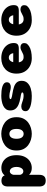

<svg xmlns="http://www.w3.org/2000/svg" viewBox="1164 -1692 766 3135"><g transform="rotate(-90 1547.5 -125.0)"><path d="M69.5 -380Q69.5 -485 165 -485Q197 -485 219.5 -472.5Q242 -460 250.5 -434L251 -432.5Q271 -459 301 -472.8Q331 -486.5 371.5 -486.5Q430 -486.5 477.5 -458Q525 -429.5 553 -374.2Q581 -319 581 -239Q581 -159 553 -103.2Q525 -47.5 477.5 -18.5Q430 10.5 371.5 10.5Q336 10.5 308 -1Q280 -12.5 260 -34V133.5Q260 238 165 238Q69.5 238 69.5 133.5ZM260 -181.5Q262.5 -167.5 270.2 -155Q278 -142.5 290.2 -135Q302.5 -127.5 318 -127.5Q338 -127.5 354 -141.2Q370 -155 379.5 -180.2Q389 -205.5 389 -239Q389 -273 379.5 -297.5Q370 -322 354 -335.2Q338 -348.5 318 -348.5Q302 -348.5 289.5 -339Q277 -329.5 269.5 -315.2Q262 -301 260 -286Z M929.5 10.5Q882 10.5 834 -3.5Q786 -17.5 745.8 -47.2Q705.5 -77 681.2 -124.5Q657 -172 657 -239Q657 -306 681.2 -353.2Q705.5 -400.5 745.8 -430Q786 -459.5 834 -473.5Q882 -487.5 929.5 -487.5Q976.5 -487.5 1024.5 -473.5Q1072.5 -459.5 1112.5 -430Q1152.5 -400.5 1176.8 -353.2Q1201 -306 1201 -239Q1201 -172 1176.8 -124.5Q1152.5 -77 1112.5 -47.2Q1072.5 -17.5 1024.5 -3.5Q976.5 10.5 929.5 10.5ZM929.5 -122.5Q947.5 -122.5 962 -129.8Q976.5 -137 987.2 -151.5Q998 -166 1003.8 -187.8Q1009.5 -209.5 1009.5 -239Q1009.5 -268.5 1003.8 -290.2Q998 -312 987.2 -326.5Q976.5 -341 962 -348Q947.5 -355 929.5 -355Q911.5 -355 896.5 -348Q881.5 -341 870.8 -326.5Q860 -312 854.2 -290.2Q848.5 -268.5 848.5 -239Q848.5 -209.5 854.2 -187.8Q860 -166 870.8 -151.5Q881.5 -137 896.5 -129.8Q911.5 -122.5 929.5 -122.5Z M1549.5 10.5Q1504.5 10.5 1460 5.2Q1415.5 0 1379 -12Q1342.5 -24 1320.8 -43.5Q1299 -63 1299 -91.5Q1299 -126 1321 -143.5Q1343 -161 1377.5 -161Q1391 -161 1407.8 -157.2Q1424.5 -153.5 1443 -146.5Q1459 -141 1476 -135.5Q1493 -130 1511 -126.5Q1529 -123 1547.5 -123Q1575.5 -123 1590.5 -127.8Q1605.5 -132.5 1605.5 -145Q1605.5 -152.5 1595.5 -157.5Q1585.5 -162.5 1565 -166.8Q1544.5 -171 1512.5 -176Q1448 -187 1403 -207.2Q1358 -227.5 1334.5 -260.2Q1311 -293 1311 -341.5Q1311 -383 1332 -411Q1353 -439 1387.8 -455.8Q1422.5 -472.5 1465 -480Q1507.5 -487.5 1550 -487.5Q1588.5 -487.5 1627.5 -483.8Q1666.5 -480 1699 -470.2Q1731.5 -460.5 1751.2 -442.5Q1771 -424.5 1771 -395.5Q1771 -364 1748.8 -348Q1726.5 -332 1694 -332Q1676.5 -332 1660.5 -335Q1644.5 -338 1628.5 -342.5Q1613 -347 1593.8 -351Q1574.5 -355 1552.5 -355Q1541.5 -355 1531.5 -354.5Q1521.5 -354 1513.5 -352Q1505.5 -350 1501 -346.2Q1496.5 -342.5 1496.5 -336Q1496.5 -329 1508.2 -323.5Q1520 -318 1540.5 -313.8Q1561 -309.5 1588 -305Q1652 -295 1698.5 -278.8Q1745 -262.5 1770 -233Q1795 -203.5 1795 -154Q1795 -97 1760.5 -60.5Q1726 -24 1670.2 -6.8Q1614.5 10.5 1549.5 10.5Z M2164.5 10.5Q2095 10.5 2037.8 -18.8Q1980.5 -48 1946.5 -103.8Q1912.5 -159.5 1912.5 -239Q1912.5 -298.5 1931.8 -344.5Q1951 -390.5 1985.5 -422.5Q2020 -454.5 2066.2 -471Q2112.5 -487.5 2167 -487.5Q2238 -487.5 2293.2 -461.2Q2348.5 -435 2380.2 -389Q2412 -343 2412 -283.5Q2412 -238.5 2390.2 -220Q2368.5 -201.5 2321.5 -201.5H2096.5Q2101 -177 2111.8 -159.5Q2122.5 -142 2139.8 -132.5Q2157 -123 2180 -123Q2209.5 -123 2227.8 -130Q2246 -137 2262 -146.5Q2282.5 -158 2302.2 -166.2Q2322 -174.5 2344 -174.5Q2372.5 -174.5 2391.8 -159Q2411 -143.5 2411 -112.5Q2411 -82 2395.5 -64.8Q2380 -47.5 2357.5 -32.5Q2326 -11.5 2275.2 -0.5Q2224.5 10.5 2164.5 10.5ZM2099.5 -292.5H2246.5Q2242 -323 2223.2 -343.8Q2204.5 -364.5 2172.5 -364.5Q2154.5 -364.5 2140 -355.8Q2125.5 -347 2115.2 -331Q2105 -315 2099.5 -292.5Z M2783.5 10.5Q2714 10.5 2656.8 -18.8Q2599.5 -48 2565.5 -103.8Q2531.5 -159.5 2531.5 -239Q2531.5 -298.5 2550.8 -344.5Q2570 -390.5 2604.5 -422.5Q2639 -454.5 2685.2 -471Q2731.5 -487.5 2786 -487.5Q2857 -487.5 2912.2 -461.2Q2967.5 -435 2999.2 -389Q3031 -343 3031 -283.5Q3031 -238.5 3009.2 -220Q2987.5 -201.5 2940.5 -201.5H2715.5Q2720 -177 2730.8 -159.5Q2741.5 -142 2758.8 -132.5Q2776 -123 2799 -123Q2828.5 -123 2846.8 -130Q2865 -137 2881 -146.5Q2901.5 -158 2921.2 -166.2Q2941 -174.5 2963 -174.5Q2991.5 -174.5 3010.8 -159Q3030 -143.5 3030 -112.5Q3030 -82 3014.5 -64.8Q2999 -47.5 2976.5 -32.5Q2945 -11.5 2894.2 -0.5Q2843.5 10.5 2783.5 10.5ZM2718.5 -292.5H2865.5Q2861 -323 2842.2 -343.8Q2823.5 -364.5 2791.5 -364.5Q2773.5 -364.5 2759 -355.8Q2744.5 -347 2734.2 -331Q2724 -315 2718.5 -292.5Z"/></g></svg>

Font: Sono ExtraLight Monospace ExtraBold
Style: Regular
Weight: 800
Version: Version 2.112